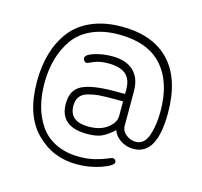

<svg xmlns="http://www.w3.org/2000/svg" viewBox="-96 -657 898 852"><g transform="rotate(15 353.5 -231.0)"><path d="M236 -374Q236 -390 274 -402Q312 -414 355 -414Q420 -414 454 -381.5Q488 -349 488 -289V-125Q490 -104 510 -89Q530 -74 553 -74Q592 -74 608.5 -121Q625 -168 625 -233Q625 -367 558.5 -441Q492 -515 360 -515Q288 -515 235 -491Q182 -467 152.5 -424.5Q123 -382 109 -331.5Q95 -281 95 -221Q95 -165 107.5 -117.5Q120 -70 146.5 -30.5Q173 9 219.5 32Q266 55 329 55Q369 55 401 46.5Q433 38 451.5 30Q470 22 475 22Q481 22 485.5 26.5Q490 31 490 36Q490 53 437.5 71.5Q385 90 326 90Q214 90 137.5 11.5Q61 -67 61 -220Q61 -290 78 -349Q95 -408 130 -454Q165 -500 224.5 -526Q284 -552 363 -552Q507 -552 583 -471Q659 -390 659 -234Q659 -41 551 -41Q517 -41 490.5 -59.5Q464 -78 457 -102Q428 -75 403 -63.5Q378 -52 336 -52Q210 -52 210 -158Q210 -222 257 -244.5Q304 -267 404 -267H453V-288Q453 -335 427 -357Q401 -379 346 -379Q307 -379 281 -367.5Q255 -356 253 -356Q245 -356 240.5 -362Q236 -368 236 -374ZM453 -166V-233H405Q365 -233 341 -231Q317 -229 292.5 -222Q268 -215 256.5 -199Q245 -183 245 -157Q245 -85 334 -85Q388 -85 420.5 -110.5Q453 -136 453 -166Z"/></g></svg>

Font: Dosis
Style: ExtraLight
Weight: 250
Designer: Edgar Tolentino, Pablo Impallari, Igino Marini
Foundry: Edgar Tolentino, Pablo Impallari, Igino Marini
Version: Version 1.007